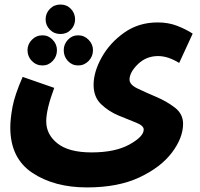

<svg xmlns="http://www.w3.org/2000/svg" viewBox="-20 -588 872 839"><path d="M25 -31Q25 103 121 167Q217 231 360 231Q496 231 589.5 187Q683 143 731.5 78.5Q780 14 780 -47Q780 -90 744.5 -117.5Q709 -145 663 -164.5Q617 -184 581.5 -201Q546 -218 546 -240Q546 -272 582.5 -307.5Q619 -343 671 -343Q714 -343 763 -313L822 -441Q793 -460 754.5 -475Q716 -490 669 -490Q586 -490 523 -445.5Q460 -401 424.5 -337.5Q389 -274 389 -217Q389 -164 422 -132.5Q455 -101 498.5 -83Q542 -65 575 -52Q608 -39 608 -22Q608 9 545.5 43.5Q483 78 380 78Q281 78 231.5 39Q182 0 182 -58Q182 -110 217 -204L79 -252Q44 -172 34.5 -120Q25 -68 25 -31ZM244.2 -439.4Q271.9 -439.4 290 -458.5Q308.1 -477.5 308.1 -503.3Q308.1 -530 290 -549.1Q271.9 -568.2 244.2 -568.2Q216.5 -568.2 197.9 -549.1Q179.3 -530 179.3 -503.3Q179.3 -477.5 197.9 -458.5Q216.5 -439.4 244.2 -439.4ZM166 -302Q191.7 -302 210.3 -321.6Q228.9 -341.1 228.9 -368.8Q228.9 -394.6 210.3 -414.1Q191.7 -433.7 166 -433.7Q138.3 -433.7 119.2 -414.1Q100.2 -394.6 100.2 -368.8Q100.2 -341.1 119.2 -321.6Q138.3 -302 166 -302ZM321.5 -302Q348.2 -302 367.2 -321.6Q386.3 -341.1 386.3 -368.8Q386.3 -394.6 367.2 -414.1Q348.2 -433.7 321.5 -433.7Q294.8 -433.7 276.6 -414.1Q258.5 -394.6 258.5 -368.8Q258.5 -341.1 276.6 -321.6Q294.8 -302 321.5 -302Z"/></svg>

Font: Noto Sans Arabic Extra
Style: Regular
Weight: 800
Designer: Nadine Chahine - Monotype Design Team
Foundry: Monotype Imaging Inc.
Version: Version 1.902